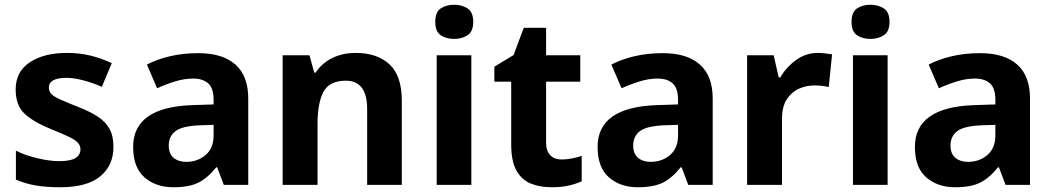

<svg xmlns="http://www.w3.org/2000/svg" viewBox="-20 -779 4431 809"><path d="M458 -160Q458 -82 402.5 -36Q347 10 233 10Q175 10 131 2.5Q87 -5 47 -22V-144Q90 -123 140.5 -111.5Q191 -100 229 -100Q277 -100 298 -113Q319 -126 319 -150Q319 -165 308.5 -177Q298 -189 271.5 -202Q245 -215 195 -235Q123 -264 84.5 -299Q46 -334 46 -402Q46 -477 105.5 -516.5Q165 -556 262 -556Q314 -556 360 -545Q406 -534 451 -513L409 -413Q371 -430 331 -440.5Q291 -451 260 -451Q186 -451 186 -410Q186 -394 196.5 -383Q207 -372 233.5 -360Q260 -348 308 -329Q357 -310 390.5 -288.5Q424 -267 441 -237Q458 -207 458 -160Z M816 -555Q918 -555 972 -507Q1026 -459 1026 -364V0H923L895 -74H891Q856 -30 817 -10Q778 10 710 10Q637 10 589 -31.5Q541 -73 541 -160Q541 -327 789 -336L880 -339V-358Q880 -408 857 -428Q834 -448 794 -448Q757 -448 718 -436Q679 -424 642 -407L599 -507Q641 -529 696 -542Q751 -555 816 -555ZM821 -251Q748 -248 719.5 -226.5Q691 -205 691 -166Q691 -131 711.5 -114Q732 -97 764 -97Q813 -97 846.5 -126Q880 -155 880 -208V-253Z M1479 -556Q1569 -556 1621 -508Q1673 -460 1673 -355V0H1527V-320Q1527 -439 1437 -439Q1368 -439 1343 -392Q1318 -345 1318 -258V0H1171V-546H1284L1304 -473H1310Q1336 -513 1380 -534.5Q1424 -556 1479 -556Z M1894 -759Q1926 -759 1950 -743.5Q1974 -728 1974 -687Q1974 -646 1950 -630.5Q1926 -615 1894 -615Q1860 -615 1837 -630.5Q1814 -646 1814 -687Q1814 -728 1837 -743.5Q1860 -759 1894 -759ZM1966 -546V0H1820V-546Z M2346 -107Q2369 -107 2390.5 -111.5Q2412 -116 2431 -122V-15Q2407 -4 2376 3Q2345 10 2304 10Q2255 10 2216.5 -5.5Q2178 -21 2156 -60.5Q2134 -100 2134 -171V-435H2063V-498L2144 -547L2187 -662H2281V-546H2425V-435H2281V-179Q2281 -143 2298.5 -125Q2316 -107 2346 -107Z M2773 -555Q2875 -555 2929 -507Q2983 -459 2983 -364V0H2880L2852 -74H2848Q2813 -30 2774 -10Q2735 10 2667 10Q2594 10 2546 -31.5Q2498 -73 2498 -160Q2498 -327 2746 -336L2837 -339V-358Q2837 -408 2814 -428Q2791 -448 2751 -448Q2714 -448 2675 -436Q2636 -424 2599 -407L2556 -507Q2598 -529 2653 -542Q2708 -555 2773 -555ZM2778 -251Q2705 -248 2676.5 -226.5Q2648 -205 2648 -166Q2648 -131 2668.5 -114Q2689 -97 2721 -97Q2770 -97 2803.5 -126Q2837 -155 2837 -208V-253Z M3426 -556Q3441 -556 3458.5 -554Q3476 -552 3486 -550L3472 -412Q3461 -415 3445.5 -417Q3430 -419 3410 -419Q3378 -419 3347 -405.5Q3316 -392 3295.5 -361Q3275 -330 3275 -278V0H3128V-546H3240L3261 -453H3268Q3292 -495 3333.5 -525.5Q3375 -556 3426 -556Z M3648 -759Q3680 -759 3704 -743.5Q3728 -728 3728 -687Q3728 -646 3704 -630.5Q3680 -615 3648 -615Q3614 -615 3591 -630.5Q3568 -646 3568 -687Q3568 -728 3591 -743.5Q3614 -759 3648 -759ZM3720 -546V0H3574V-546Z M4110 -555Q4212 -555 4266 -507Q4320 -459 4320 -364V0H4217L4189 -74H4185Q4150 -30 4111 -10Q4072 10 4004 10Q3931 10 3883 -31.5Q3835 -73 3835 -160Q3835 -327 4083 -336L4174 -339V-358Q4174 -408 4151 -428Q4128 -448 4088 -448Q4051 -448 4012 -436Q3973 -424 3936 -407L3893 -507Q3935 -529 3990 -542Q4045 -555 4110 -555ZM4115 -251Q4042 -248 4013.5 -226.5Q3985 -205 3985 -166Q3985 -131 4005.5 -114Q4026 -97 4058 -97Q4107 -97 4140.5 -126Q4174 -155 4174 -208V-253Z"/></svg>

Font: Noto Sans Syriac
Style: Bold
Weight: 700
Designer: Patrick Giasson and the Monotype Design Team
Foundry: Monotype Imaging Inc.
Version: Version 3.000; ttfautohint (v1.8.4.7-5d5b)